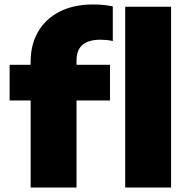

<svg xmlns="http://www.w3.org/2000/svg" viewBox="-20 -838 848 858"><path d="M117 0V-389H23V-548.5H117V-562.5Q117 -640 151 -697.5Q185 -755 247.5 -786.5Q310 -818 395.5 -818Q422 -818 441.8 -816Q461.5 -814 484 -809.5V-654.5Q469.5 -658 456.2 -659.2Q443 -660.5 429.5 -660.5Q322 -660.5 322 -569V-548.5H471.5V-389H322V0ZM539.5 0V-808H744.5V0Z"/></svg>

Font: Encode Sans Exp XBd
Style: Regular
Weight: 800
Width: 7
Designer: Multiple Designers
Foundry: Impallari Type
Version: Version 3.002; ttfautohint (v1.8.3) -l 8 -r 50 -G 200 -x 14 